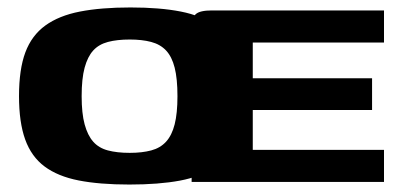

<svg xmlns="http://www.w3.org/2000/svg" viewBox="-20 -488 1073 515"><path d="M327 7Q247 7 191 -4Q135 -15 99.5 -41.5Q64 -68 47.5 -114Q31 -160 31 -230Q31 -302 48 -347.5Q65 -393 101.5 -419.5Q138 -446 194.5 -457Q251 -468 330 -468Q409 -468 465 -457Q521 -446 556.5 -419.5Q592 -393 608.5 -347Q625 -301 625 -230Q625 -159 608 -113Q591 -67 555 -40.5Q519 -14 462.5 -3.5Q406 7 327 7ZM328 -78Q361 -78 385.5 -84.5Q410 -91 425.5 -108Q441 -125 448.5 -154.5Q456 -184 456 -230Q456 -277 448.5 -306.5Q441 -336 425.5 -352.5Q410 -369 385.5 -375.5Q361 -382 328 -382Q294 -382 269.5 -375.5Q245 -369 230 -352.5Q215 -336 207 -306.5Q199 -277 199 -230Q199 -184 207 -154.5Q215 -125 230 -108Q245 -91 269.5 -84.5Q294 -78 328 -78ZM494 0V-408Q494 -440 505 -450Q516 -460 548 -460H1010V-374H658V-278H978V-193H658V-86H1010V0Z"/></svg>

Font: r_Genos
Style: Bold
Weight: 700
Designer: Robert E. Leuschke
Foundry: Robert E. Leuschke
Version: Version 2.000;June 29, 2024;FontCreator 14.0.0.2814 32-bit